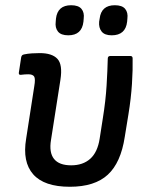

<svg xmlns="http://www.w3.org/2000/svg" viewBox="-20 -703 560 734"><path d="M247 11Q149 11 107 -36.5Q65 -84 80 -173L111 -373Q116 -402 110.5 -410.5Q105 -419 88 -419Q82 -419 74.5 -418.5Q67 -418 60 -417Q51 -416 52 -425L61 -484Q62 -489 64.5 -491.5Q67 -494 72 -495Q86 -498 102 -499Q118 -500 132 -500Q179 -500 199.5 -478Q220 -456 211 -398L175 -168Q167 -120 186.5 -95.5Q206 -71 252 -71Q297 -71 325 -96Q353 -121 361 -173L373 -250Q384 -318 387.5 -376.5Q391 -435 392 -479Q392 -489 402 -489H478Q487 -489 487 -480Q488 -438 484.5 -382.5Q481 -327 471 -266L457 -180Q442 -81 392 -35Q342 11 247 11ZM407 -568Q380 -568 368.5 -582.5Q357 -597 359 -620L361 -632Q367 -683 419 -683Q447 -683 458.5 -669Q470 -655 467 -632L466 -620Q460 -568 407 -568ZM241 -568Q213 -568 201.5 -582.5Q190 -597 193 -620L194 -632Q200 -683 252 -683Q280 -683 291.5 -669Q303 -655 300 -632L299 -620Q293 -568 241 -568Z"/></svg>

Font: Sofia Sans Semi Condensed SemiBold
Style: Italic
Weight: 600
Italic angle: -9°
Version: Version 4.100